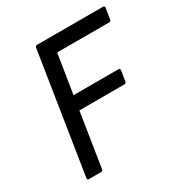

<svg xmlns="http://www.w3.org/2000/svg" viewBox="-156 -769 836 884"><g transform="rotate(-30 262.0 -327.5)"><path d="M63 0Q53.7 0 55.2 -9.8L154.8 -645Q156.2 -654.8 165 -654.8H515.1Q525.4 -654.8 523.9 -645L515.1 -587.9Q513.7 -578.1 504.9 -578.1H228L194.8 -370.1H433.1Q443.4 -370.1 441.9 -359.9L433.1 -306.2Q431.6 -295.9 422.9 -295.9H183.1L138.2 -9.8Q136.7 0 127 0Z"/></g></svg>

Font: Sofia Sans
Style: Italic
Weight: 400
Italic angle: -9°
Designer: Botio Nikoltchev, Ani Petrova
Foundry: lettersoup
Version: Version 4.100